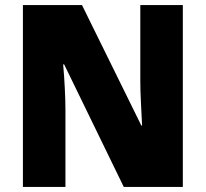

<svg xmlns="http://www.w3.org/2000/svg" viewBox="-20 -734 809 754"><path d="M698 0H466L232 -481H228Q232 -438 234.5 -387.5Q237 -337 237 -300V0H70V-714H302L535 -241H538Q536 -283 533.5 -331Q531 -379 531 -414V-714H698Z"/></svg>

Font: Noto Sans Lao Looped SemiCondensed Black
Style: Regular
Weight: 900
Width: 4
Designer: Mark Frömberg, Ben Mitchell
Foundry: The Fontpad Ltd
Version: Version 1.002; ttfautohint (v1.8.4.7-5d5b)